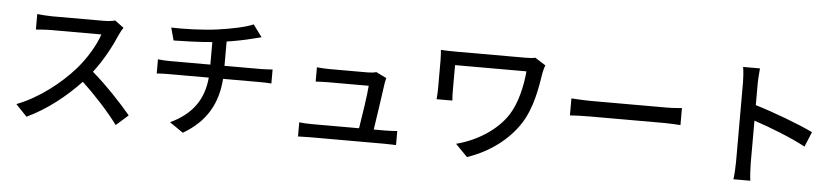

<svg xmlns="http://www.w3.org/2000/svg" viewBox="-46 -1064 6093 1393"><g transform="rotate(5 3000.0 -367.0)"><path d="M815 -673 750 -721C733 -715 700 -711 663 -711C623 -711 337 -711 292 -711C261 -711 203 -715 183 -718V-605C199 -606 253 -611 292 -611C330 -611 621 -611 659 -611C635 -533 568 -423 500 -347C401 -236 251 -116 89 -54L170 31C313 -36 448 -143 555 -257C654 -165 754 -55 820 35L908 -43C846 -119 725 -248 622 -336C692 -426 751 -538 786 -621C793 -638 808 -663 815 -673Z M1084 -467V-364C1109 -366 1144 -367 1175 -367H1463C1448 -202 1366 -93 1211 -20L1310 48C1481 -52 1554 -190 1567 -367H1837C1863 -367 1895 -366 1919 -364V-466C1897 -464 1856 -462 1835 -462H1569V-639C1636 -649 1705 -663 1754 -676C1770 -680 1792 -685 1819 -692L1754 -780C1704 -757 1594 -734 1499 -721C1389 -705 1236 -702 1160 -705L1185 -613C1258 -614 1367 -617 1466 -626V-462H1174C1143 -462 1108 -464 1084 -467Z M2145 -101V2C2179 1 2202 0 2235 0C2285 0 2720 0 2774 0C2798 0 2840 1 2859 2V-100C2836 -98 2795 -96 2772 -96H2688C2702 -189 2730 -376 2738 -440C2740 -450 2743 -465 2746 -476L2670 -513C2660 -508 2628 -505 2610 -505C2557 -505 2370 -505 2326 -505C2301 -505 2263 -507 2238 -510V-406C2265 -407 2297 -409 2327 -409C2356 -409 2569 -409 2624 -409C2621 -353 2595 -181 2581 -96H2235C2203 -96 2171 -98 2145 -101Z M3888 -668 3811 -717C3790 -712 3761 -711 3734 -711C3671 -711 3273 -711 3236 -711C3192 -711 3151 -712 3123 -714C3125 -690 3127 -664 3127 -640C3127 -596 3127 -462 3127 -427C3127 -405 3125 -382 3123 -355H3238C3235 -383 3235 -413 3235 -427C3235 -462 3235 -583 3235 -613C3306 -613 3695 -613 3755 -613C3745 -499 3716 -379 3662 -293C3581 -167 3433 -81 3292 -45L3379 44C3539 -10 3676 -111 3758 -240C3832 -357 3854 -500 3872 -613C3874 -624 3882 -656 3888 -668Z M4097 -446V-322C4131 -325 4191 -327 4246 -327C4339 -327 4708 -327 4790 -327C4834 -327 4880 -323 4902 -322V-446C4877 -444 4838 -440 4790 -440C4709 -440 4339 -440 4246 -440C4192 -440 4130 -444 4097 -446Z M5327 -92C5327 -53 5324 1 5319 36H5442C5437 0 5434 -61 5434 -92V-401C5544 -365 5707 -302 5812 -245L5857 -354C5757 -403 5567 -474 5434 -514V-670C5434 -705 5438 -749 5441 -782H5318C5324 -748 5327 -702 5327 -670C5327 -586 5327 -156 5327 -92Z"/></g></svg>

Font: Noto Sans TC Medium
Style: Regular
Weight: 500
Designer: Ryoko NISHIZUKA 西塚涼子 (kana, bopomofo & ideographs); Paul D. Hunt (Latin, Greek & Cyrillic); Sandoll Communications 산돌커뮤니
Foundry: Adobe
Version: Version 2.004;hotconv 1.0.118;makeotfexe 2.5.65603